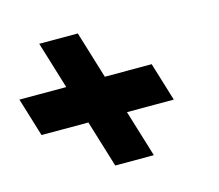

<svg xmlns="http://www.w3.org/2000/svg" viewBox="-217 -697 768 673"><g transform="rotate(-15 167.0 -360.5)"><path d="M211.3 -290 241.9 -190 263.3 -120H123.3L101.9 -190L71.3 -290H-28.7H-98.7L-141.5 -430H-71.5H28.5L-2.3 -531L-23.7 -601H116.3L137.7 -531L168.5 -430H268.5H338.5L381.3 -290H311.3Z"/></g></svg>

Font: Nordica Plus
Style: NordicaClassicRgOpObl
Weight: 500
Version: Version 1.01